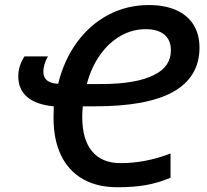

<svg xmlns="http://www.w3.org/2000/svg" viewBox="-20 -745 835 774"><path d="M195.8 -269.5 196.8 -316.4Q126.5 -322.8 90.1 -353.5Q53.7 -384.3 53.7 -437.5Q53.7 -479 78.6 -517.6H173.3Q165 -503.9 159.9 -487.3Q154.8 -470.7 154.8 -455.6Q154.8 -410.2 214.4 -407.2Q238.3 -503.9 291 -575.4Q343.8 -647 418 -685.8Q492.2 -724.6 579.6 -724.6Q644.5 -724.6 690.4 -704.1Q736.3 -683.6 760.3 -645Q784.2 -606.4 784.2 -552.7Q784.2 -492.7 756.6 -447.5Q729 -402.3 674.8 -373Q570.3 -316.4 363.3 -316.4H314Q311.5 -295.4 311.5 -274.4Q311.5 -182.6 351.1 -135Q390.6 -87.4 466.3 -87.4Q516.1 -87.4 564.9 -96.7Q613.8 -106 667.5 -126V-28.3Q616.2 -7.3 567.6 1.2Q519 9.8 453.1 9.8Q371.6 9.8 314 -23.2Q256.3 -56.2 226.1 -118.9Q195.8 -181.6 195.8 -269.5ZM602.1 -443.4Q668.9 -476.6 668.9 -542Q668.9 -583.5 642.6 -605.5Q616.2 -627.4 566.9 -627.4Q513.7 -627.4 466.1 -600.3Q418.5 -573.2 383.1 -523.2Q347.7 -473.1 330.1 -406.2H386.2Q530.8 -406.2 602.1 -443.4Z"/></svg>

Font: Viking Open Sans Light
Style: Bold Italic
Weight: 600
Italic angle: -12°
Foundry: Ascender Corporation
Version: Version 2.000